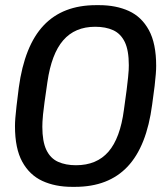

<svg xmlns="http://www.w3.org/2000/svg" viewBox="-20 -716 640 746"><path d="M259.8 10Q194.5 10 144.6 -13Q94.8 -36 66.5 -87.5Q38.2 -139 38.2 -225.8Q38.2 -240 39.6 -257.8Q41 -275.5 44.2 -303.9Q47.5 -332.2 53 -375.5Q75.2 -538.5 149.5 -617.2Q223.8 -696 353.5 -696H365.2Q430.8 -696 480.5 -673.4Q530.2 -650.8 558.5 -598.9Q586.8 -547 586.8 -460.2Q586.8 -446.8 585.4 -428.5Q584 -410.2 580.8 -382Q577.5 -353.8 571.2 -309.8Q550 -147.5 475.8 -68.8Q401.5 10 271.5 10ZM275.2 -74Q355.8 -74 401.4 -126.6Q447 -179.2 461.5 -289.5Q468.5 -337 472.1 -367.1Q475.8 -397.2 477.6 -415Q479.5 -432.8 480 -443.6Q480.5 -454.5 480.5 -462.5Q480.5 -520.5 464.8 -552.9Q449 -585.2 419.9 -598.6Q390.8 -612 349.8 -612Q271.2 -612 225.6 -559.4Q180 -506.8 164.2 -397.2Q157.2 -349.8 153.1 -319.6Q149 -289.5 147.2 -271.4Q145.5 -253.2 145 -242.8Q144.5 -232.2 144.5 -223.5Q144.5 -166.5 160.1 -133.6Q175.8 -100.8 205.4 -87.4Q235 -74 275.2 -74Z"/></svg>

Font: Chivo Mono Medium
Style: Italic
Weight: 500
Italic angle: -8.05°
Monospace: yes
Designer: Hector Gatti
Foundry: Omnibus-Type
Version: Version 1.008